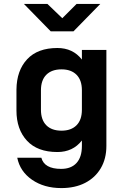

<svg xmlns="http://www.w3.org/2000/svg" viewBox="-20 -805 640 980"><path d="M293 155Q205 155 143.5 112.5Q82 70 68 0H191Q206 57 292 57Q343 57 370.5 27Q398 -3 398 -60V-88Q352 -29 273 -29Q171 -29 117.5 -87Q64 -145 64 -241V-348Q65 -445 118.5 -502.5Q172 -560 273 -560Q352 -560 398 -501V-550H523V-60Q523 5 494.5 53.5Q466 102 414.5 128.5Q363 155 293 155ZM189 -245Q189 -193 216.5 -165.5Q244 -138 294 -138Q343 -138 370.5 -165.5Q398 -193 398 -245V-344Q398 -396 370.5 -423.5Q343 -451 294 -451Q244 -451 216.5 -423.5Q189 -396 189 -344ZM239 -645 102 -785H222L298 -712L371 -785H492L355 -645Z"/></svg>

Font: Tiny
Style: Bold
Weight: 700
Monospace: yes
Designer: Philipp Nurullin, Konstantin Bulenkov
Foundry: JetBrains
Version: Version 2.251; ttfautohint (v1.8.4.7-5d5b)